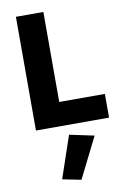

<svg xmlns="http://www.w3.org/2000/svg" viewBox="-110 -761 747 1164"><g transform="rotate(-10 264.0 -179.0)"><path d="M74 -700H243V-146H524V0H74ZM267 60 419 92 294 342 179 319Z"/></g></svg>

Font: renner_700bold
Style: Bold
Weight: 700
Version: Version 003.000 ; ttfautohint (v0.97) -l 8 -r 50 -G 200 -x 1